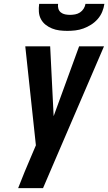

<svg xmlns="http://www.w3.org/2000/svg" viewBox="-20 -975 561 995"><path d="M203 0H74Q90 -42 107.5 -84Q125 -126 143 -168L166 -222L111 -735H240L258 -373L390 -735H519L257 -126ZM329 -815Q308 -815 288 -817.5Q268 -820 249.5 -827.5Q231 -835 216 -847Q201 -859 192 -876Q183 -893 181.5 -913.5Q180 -934 183 -955H281Q279 -942 282.5 -930Q286 -918 295.5 -910.5Q305 -903 317.5 -900.5Q330 -898 343 -898Q356 -898 369.5 -900.5Q383 -903 394.5 -910.5Q406 -918 413.5 -930Q421 -942 423 -955H521Q518 -934 509.5 -913.5Q501 -893 486 -876Q471 -859 452 -847Q433 -835 412.5 -827.5Q392 -820 371 -817.5Q350 -815 329 -815Z"/></svg>

Font: Iosevka Extrabold Oblique
Style: Regular
Weight: 800
Italic angle: -9°
Monospace: yes
Designer: Belleve Invis
Foundry: Belleve Invis
Version: Version 32.5.0; ttfautohint (v1.8.4)